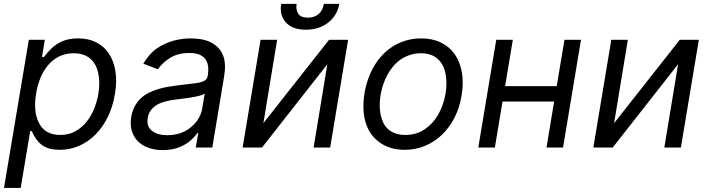

<svg xmlns="http://www.w3.org/2000/svg" viewBox="-23 -747 3589 972"><path d="M122.9 -545.5H203.8L189.6 -458.8H199.6Q217.7 -482.2 235.6 -499.8Q253.6 -517.4 274 -529.1Q294.4 -540.8 318.5 -546.7Q342.7 -552.6 372.9 -552.6Q424.4 -552.6 463.8 -532.8Q503.2 -513.1 527.9 -476.4Q552.6 -439.6 561.1 -387.8Q569.6 -335.9 558.9 -271.3Q548.3 -206.7 522.5 -154.5Q496.8 -102.3 459.9 -65.3Q422.9 -28.4 377.1 -8.5Q331.3 11.4 280.5 11.4Q252.1 11.4 230.6 6Q209.2 0.7 192.5 -10.7Q175.8 -22 162.5 -40.1Q149.1 -58.2 137.1 -83.8H130L81.7 204.5H-2.8ZM175.4 -122.2Q206 -63.9 282 -63.9Q324.9 -63.9 358 -82.2Q391 -100.5 415 -130.1Q438.9 -159.8 453.8 -197.3Q468.8 -234.7 475.1 -272.7Q479.8 -301.5 479.6 -327.4Q479.4 -353.3 474.4 -376.8Q469.5 -399.9 459.3 -418.5Q449.2 -437.1 433.8 -450.3Q418.3 -463.4 397.5 -470.3Q376.8 -477.3 350.1 -477.3Q306.5 -477.3 273.6 -459.9Q240.8 -442.5 217.5 -413.7Q194.2 -384.9 180 -348.2Q165.8 -311.4 159.8 -272.7Q144.2 -179 175.4 -122.2Z M641.3 -154.8Q646.7 -186.1 659.3 -209.2Q671.9 -232.2 689.8 -249.1Q707.7 -266 730.1 -277.2Q752.5 -288.4 777.2 -295.8Q801.8 -303.3 828.1 -307.7Q854.4 -312.1 880 -315.3Q918 -320.3 945 -323Q971.9 -325.6 989.9 -329.9Q1007.8 -334.2 1017.2 -342Q1026.6 -349.8 1029.1 -365.1V-367.9Q1037.6 -420.1 1015.3 -449.4Q992.9 -478.7 935.4 -478.7Q875.7 -478.7 835.6 -452.4Q795.5 -426.1 776.3 -396.3L702.4 -424.7Q717.3 -449.6 734.6 -469.1Q751.8 -488.6 772 -502.5Q792.3 -516.3 813.7 -525.9Q835.2 -535.5 856.9 -541.4Q878.6 -547.2 900.2 -549.9Q921.9 -552.6 942.5 -552.6Q968.8 -552.6 994 -548.5Q1019.2 -544.4 1041.2 -534.1Q1063.2 -523.8 1080.4 -506.6Q1097.7 -489.3 1107.6 -463.1Q1122.2 -422.9 1111.5 -359.4L1051.8 0H968L980.8 -73.9H976.6Q970.5 -65 962 -55.6Q953.5 -46.2 942.1 -35.9Q919 -15.3 883.5 -1.2Q848 12.8 800.4 12.8Q761.7 12.8 729.6 1.6Q697.4 -9.6 675.8 -31.1Q654.1 -52.6 644.5 -83.8Q634.9 -115.1 641.3 -154.8ZM746.1 -84.9Q774.5 -62.5 824.6 -62.5Q873.6 -62.5 911.9 -82Q930.8 -91.6 945.8 -104.6Q960.9 -117.5 972.3 -132.5Q983.7 -147.4 990.8 -163.9Q997.9 -180.4 1000.7 -197.4L1013.5 -274.1Q1009.2 -269.9 998.9 -266.2Q988.6 -262.4 975 -259.4Q961.3 -256.4 945.7 -253.9Q930 -251.4 915 -249.3Q899.9 -247.2 886.5 -245.6Q873.2 -244 864.3 -242.9Q839.1 -239.7 815.9 -233.8Q792.6 -228 773.8 -217.5Q755 -207 742.2 -190.9Q729.4 -174.7 725.1 -150.6Q717.7 -106.9 746.1 -84.9Z M1296.2 -545.5H1380L1310.4 -123.6L1642.8 -545.5H1739.3L1648.4 0H1564.6L1634.2 -421.9L1303.3 0H1205.3ZM1400.6 -727.3H1478.7Q1473.7 -699.6 1486.2 -678.6Q1498.6 -657.7 1535.5 -657.7Q1568.9 -657.7 1589.8 -675.8Q1610.8 -693.9 1616.5 -727.3H1694.6Q1685 -669.7 1639.2 -633.2Q1593 -596.6 1524.9 -596.6Q1457.7 -596.6 1424.4 -633.2Q1391 -669.7 1400.6 -727.3Z M1822.4 -275.6Q1828.5 -312.9 1840.9 -347.7Q1853.3 -382.5 1871.6 -413.4Q1889.9 -444.2 1914.2 -469.8Q1938.6 -495.4 1968.4 -513.7Q1998.2 -532 2033.6 -542.3Q2068.9 -552.6 2109.4 -552.6Q2165.8 -552.6 2208.8 -531.8Q2251.8 -511 2278.6 -473.2Q2305.4 -435.4 2315 -382.3Q2324.6 -329.2 2313.9 -264.2Q2304 -202.4 2278.1 -151.6Q2252.1 -100.9 2214.3 -64.6Q2176.5 -28.4 2128.7 -8.5Q2081 11.4 2027 11.4Q1951.7 11.4 1900.9 -24.5Q1848.7 -61.1 1828.7 -124.3Q1808.6 -187.5 1822.4 -275.6ZM1904.1 -165.5Q1908.7 -142.8 1918.3 -123.9Q1927.9 -105.1 1943.4 -91.8Q1958.8 -78.5 1979.9 -71.2Q2001.1 -63.9 2028.4 -63.9Q2086.3 -63.9 2128.6 -93.4Q2171.5 -123.6 2197.6 -171Q2223.7 -218.4 2233 -275.6Q2241.5 -329.5 2232.2 -375Q2227.6 -398.1 2217.7 -416.9Q2207.7 -435.7 2192.5 -449.2Q2177.2 -462.7 2156.2 -470Q2135.3 -477.3 2108 -477.3Q2078.1 -477.3 2052.6 -468.9Q2027 -460.6 2005.9 -446Q1984.7 -431.5 1967.7 -411.4Q1950.6 -391.3 1937.9 -367.5Q1925.1 -343.8 1916.5 -317.5Q1908 -291.2 1903.4 -264.2Q1894.9 -211.6 1904.1 -165.5Z M2489.3 -545.5H2573.2L2534.1 -311.1H2795.5L2834.5 -545.5H2918.3L2827.4 0H2743.6L2782.3 -233H2521L2482.2 0H2398.4Z M3071.7 -545.5H3155.5L3085.9 -123.6L3418.3 -545.5H3514.9L3424 0H3340.2L3409.8 -421.9L3078.8 0H2980.8Z"/></svg>

Font: Inter P
Style: Italic
Weight: 400
Italic angle: -9.40001°
Designer: Rasmus Andersson
Foundry: rsms
Version: Version 3.018;git-588b23468